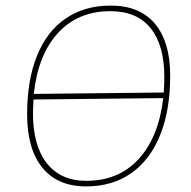

<svg xmlns="http://www.w3.org/2000/svg" viewBox="-20 -662 682 687"><path d="M589 -391Q589 -269 553.5 -180Q518 -91 450.5 -43Q383 5 288 5Q186 5 131.5 -62Q77 -129 77 -253Q77 -374 112 -461.5Q147 -549 214.5 -595.5Q282 -642 376 -642Q480 -642 534.5 -577Q589 -512 589 -391ZM101 -326 566 -331Q568 -367 568 -387Q568 -500 519 -561Q470 -622 375 -622Q259 -622 187.5 -544Q116 -466 101 -326ZM564 -311 100 -306Q98 -274 98 -256Q98 -141 147.5 -78Q197 -15 289 -15Q405 -15 476.5 -93.5Q548 -172 564 -311Z"/></svg>

Font: Luna Sans Thin
Style: Italic
Weight: 250
Italic angle: -7°
Designer: Juan Pablo del Peral
Foundry: Huerta Tipografica
Version: Version 2.001; ttfautohint (v1.5)